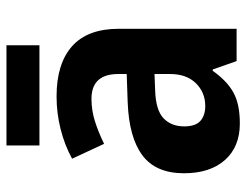

<svg xmlns="http://www.w3.org/2000/svg" viewBox="-104 -648 762 594"><g transform="rotate(-90 277.0 -351.0)"><path d="M276 -557Q377 -557 431 -509Q485 -461 485 -364V0H385L359 -74H355Q324 -30 288 -10Q252 10 192 10Q120 10 79 -36Q38 -82 38 -163Q38 -250 93.5 -291.5Q149 -333 258 -337L345 -340V-366Q345 -449 268 -449Q233 -449 199.5 -438.5Q166 -428 129 -410L83 -509Q125 -532 174.5 -544.5Q224 -557 276 -557ZM294 -252Q233 -250 208 -226Q183 -202 183 -162Q183 -127 200 -112Q217 -97 246 -97Q288 -97 316.5 -126Q345 -155 345 -206V-254ZM434 -712V-610H124V-712Z"/></g></svg>

Font: Noto Sans Tamil SemiCondensed
Style: Bold
Weight: 700
Width: 4
Designer: Jelle Bosma - Monotype Design Team
Foundry: Monotype Imaging Inc.
Version: Version 2.004; ttfautohint (v1.8.4.7-5d5b)